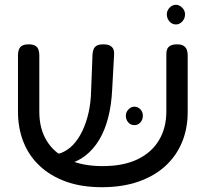

<svg xmlns="http://www.w3.org/2000/svg" viewBox="-20 -767 857 801"><path d="M405 14Q320 14 255 -9.5Q190 -33 145 -75.5Q100 -118 77.5 -175.5Q55 -233 55 -301V-537Q55 -549 58.5 -559.5Q62 -570 71.5 -576Q81 -582 100 -582Q118 -582 127.5 -576Q137 -570 140.5 -559.5Q144 -549 144 -536V-301Q144 -230 175 -179.5Q206 -129 265 -101.5Q324 -74 408 -74Q495 -74 554 -102.5Q613 -131 643.5 -182.5Q674 -234 674 -302V-543Q674 -553 677.5 -562Q681 -571 691 -576.5Q701 -582 719 -582Q737 -582 746.5 -575.5Q756 -569 759.5 -559Q763 -549 763 -536V-299Q763 -231 739.5 -174Q716 -117 670.5 -75Q625 -33 558 -9.5Q491 14 405 14ZM234 -79 209 -124 233 -128Q262 -139 284.5 -162.5Q307 -186 323.5 -220.5Q340 -255 349.5 -297Q359 -339 360 -386L366 -541Q367 -552 370.5 -561.5Q374 -571 383.5 -576.5Q393 -582 411 -582Q430 -582 440 -576Q450 -570 453.5 -560.5Q457 -551 456 -539L448 -394Q445 -330 431.5 -277Q418 -224 394 -184Q370 -144 336 -117.5Q302 -91 258 -81ZM541 -245Q525 -245 515 -256.5Q505 -268 505 -285Q505 -299 516 -310.5Q527 -322 540 -322Q555 -322 565.5 -311Q576 -300 576 -284Q576 -268 566 -256.5Q556 -245 541 -245ZM714 -665Q698 -665 687 -677.5Q676 -690 676 -707Q676 -723 687.5 -735Q699 -747 714 -747Q728 -747 740 -735Q752 -723 752 -707Q752 -690 740.5 -677.5Q729 -665 714 -665Z"/></svg>

Font: Fredoka SemiExpanded
Style: Regular
Weight: 400
Width: 6
Designer: Ben Nathan
Foundry: Milena B. Brandão, Ben Nathan
Version: Version 2.001